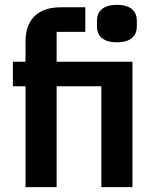

<svg xmlns="http://www.w3.org/2000/svg" viewBox="-20 -770 640 790"><path d="M85 0H213V-415H397V0H525V-516H213V-639H331V-740H229C130 -740 85 -683 85 -600V-516H33V-415H85ZM461 -596C521 -596 543 -625 543 -661V-685C543 -721 521 -750 461 -750C401 -750 379 -721 379 -685V-661C379 -625 401 -596 461 -596Z"/></svg>

Font: IBM Mono SemiBold
Style: Regular
Weight: 600
Monospace: yes
Designer: Mike Abbink, Paul van der Laan, Pieter van Rosmalen
Foundry: Bold Monday
Version: Version 2.3